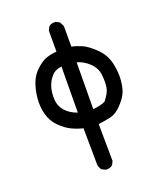

<svg xmlns="http://www.w3.org/2000/svg" viewBox="-142 -871 783 943"><g transform="rotate(-20 250.0 -399.5)"><path d="M246.1 -15.6 226.6 -25.4Q216.8 -37.1 214.8 -52.7L212.9 -244.1Q181.6 -252 153.3 -265.6Q125 -279.3 96.7 -307.6Q68.4 -335.9 57.6 -376Q46.9 -416 50.8 -459Q54.7 -502 68.4 -538.1Q82 -574.2 111.3 -600.1Q140.6 -626 165 -633.8Q189.5 -641.6 216.8 -643.6V-752.9L226.6 -772.5Q240.2 -784.2 262.7 -782.2L282.2 -772.5L293.9 -749V-641.6Q321.3 -635.7 347.7 -624Q374 -612.3 411.1 -576.7Q448.2 -541 459 -492.2Q469.7 -443.4 465.8 -402.3Q461.9 -361.3 450.2 -336.9Q438.5 -312.5 411.1 -284.2Q383.8 -255.9 353.5 -249Q323.2 -242.2 290 -238.3L292 -44.9L282.2 -25.4Q268.6 -13.7 246.1 -15.6ZM212.9 -326.2 214.8 -566.4Q179.7 -562.5 160.2 -539.1Q140.6 -515.6 132.8 -487.3Q125 -459 127 -424.8Q128.9 -390.6 151.4 -365.2Q173.8 -339.8 212.9 -326.2ZM354.5 -332Q383.8 -367.2 387.7 -395.5Q391.6 -423.8 387.7 -460Q383.8 -496.1 355.5 -523.4Q327.1 -550.8 292 -560.5L290 -316.4Q333 -320.3 354.5 -332Z"/></g></svg>

Font: NaikaiFont
Style: Regular
Weight: 400
Version: Version 1.67